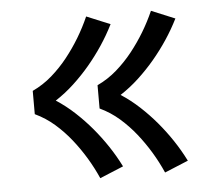

<svg xmlns="http://www.w3.org/2000/svg" viewBox="-43 -644 686 608"><g transform="rotate(-5 300.0 -340.0)"><path d="M458 -83Q443 -117 424 -148.5Q405 -180 382 -209Q359 -238 331 -262.5Q303 -287 269 -303V-377Q303 -393 331 -417.5Q359 -442 382 -471Q405 -500 424 -531.5Q443 -563 458 -597L533 -566Q516 -532 495 -500.5Q474 -469 450 -440.5Q426 -412 398 -386Q370 -360 339 -340Q370 -320 398 -294Q426 -268 450 -239.5Q474 -211 495 -179.5Q516 -148 533 -114ZM252 -83Q237 -117 218 -148.5Q199 -180 176 -209Q153 -238 125 -262.5Q97 -287 63 -303V-377Q97 -393 125 -417.5Q153 -442 176 -471Q199 -500 218 -531.5Q237 -563 252 -597L327 -566Q310 -532 289 -500.5Q268 -469 244 -440.5Q220 -412 192 -386Q164 -360 133 -340Q164 -320 192 -294Q220 -268 244 -239.5Q268 -211 289 -179.5Q310 -148 327 -114Z"/></g></svg>

Font: Iosevka Slab Extended
Style: Regular
Weight: 400
Width: 7
Monospace: yes
Designer: Belleve Invis
Foundry: Belleve Invis
Version: Version 11.1.1; ttfautohint (v1.8.3)